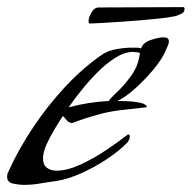

<svg xmlns="http://www.w3.org/2000/svg" viewBox="-20 -517 539 540"><path d="M46 3Q35 3 17.5 -0.5Q0 -4 0 -20Q0 -29 5 -37Q32 -97 73 -158.5Q114 -220 164 -273.5Q214 -327 268 -364Q285 -375 308.5 -379Q332 -383 351 -383Q358 -383 364.5 -383Q371 -383 377 -381Q382 -397 404 -404.5Q426 -412 440 -412Q455 -412 455 -401Q455 -394 451 -386Q447 -378 445 -372Q435 -350 411.5 -321.5Q388 -293 360 -268Q332 -243 310 -233Q317 -233 335.5 -232.5Q354 -232 372 -228.5Q390 -225 393 -217Q392 -215 389 -215Q357 -211 326.5 -208Q296 -205 264 -197Q250 -193 236 -189Q222 -185 208 -180L183 -171Q175 -171 168.5 -178Q162 -185 157 -191Q147 -176 134 -154.5Q121 -133 111 -111Q101 -89 101 -71Q101 -53 112 -45Q123 -37 139 -37Q169 -37 206 -54Q243 -71 278 -94.5Q313 -118 336 -136Q339 -139 341 -139Q345 -139 345 -132Q345 -125 338 -116Q317 -94 282 -70.5Q247 -47 209 -30Q171 -13 139 -8Q116 -5 93 -1Q70 3 46 3ZM173 -215Q228 -230 286 -233Q289 -238 294.5 -243.5Q300 -249 304 -253Q329 -276 349 -304Q369 -332 373 -365L374 -367Q374 -369 365 -370Q356 -371 354 -371Q330 -371 303.5 -354Q277 -337 252 -311.5Q227 -286 206.5 -260Q186 -234 173 -215ZM231 -451Q229 -453 229 -458Q229 -467 237 -481.5Q245 -496 258 -496L495 -497Q499 -497 499 -492Q499 -482 489.5 -478Q480 -474 475 -472Q451 -467 423.5 -464.5Q396 -462 377 -460Q353 -458 323.5 -456Q294 -454 268.5 -452.5Q243 -451 231 -451Z"/></svg>

Font: My Soul
Style: Regular
Weight: 400
Designer: Robert E. Leuschke
Foundry: Robert E. Leuschke
Version: Version 1.010; ttfautohint (v1.8.4.7-5d5b)